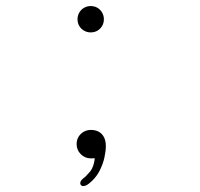

<svg xmlns="http://www.w3.org/2000/svg" viewBox="-20 -510 659 634"><path d="M279.5 -403Q267.5 -403 257.5 -408.8Q247.5 -414.5 241.8 -424.2Q236 -434 236 -446.5Q236 -458.5 241.8 -468.5Q247.5 -478.5 257.5 -484.2Q267.5 -490 279.5 -490Q292 -490 301.8 -484.2Q311.5 -478.5 317.2 -468.5Q323 -458.5 323 -446.5Q323 -434 317.2 -424.2Q311.5 -414.5 301.8 -408.8Q292 -403 279.5 -403ZM280.5 -81Q294 -81 305 -75.5Q316 -70 322.8 -58Q329.5 -46 329.5 -27Q329.5 -12 324.8 10.2Q320 32.5 308 55.5Q296 78.5 274 96Q269 100 264 102.2Q259 104.5 255 104.5Q251 104.5 248 102Q245 99.5 245 95.5Q245 91 247.2 87.2Q249.5 83.5 255 79Q264 72.5 277 57Q290 41.5 293 12.5Q290.5 12.5 287.5 12.8Q284.5 13 280.5 13Q260.5 13 246.8 -0.8Q233 -14.5 233 -34.5Q233 -47.5 239.2 -58Q245.5 -68.5 256.2 -74.8Q267 -81 280.5 -81Z"/></svg>

Font: Sono ExtraLight Monospace ExtraLight
Style: Regular
Weight: 250
Version: Version 2.112